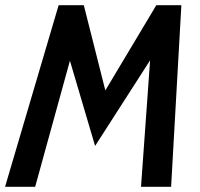

<svg xmlns="http://www.w3.org/2000/svg" viewBox="-30 -720 772 740"><path d="M-10.5 0 196 -700H293L376 -371.5L572.5 -700H669L629.5 0H513.5L548.5 -487.5L336.5 -157.5L239.5 -486L105.5 0Z"/></svg>

Font: Cabin Condensed SemiBold
Style: Italic
Weight: 600
Width: 3
Italic angle: -10°
Designer: Pablo Impallari
Foundry: Pablo Impallari. http://www.impallari.com Igino Marini. http://www.ikern.com
Version: Version 3.001; ttfautohint (v1.8.3)